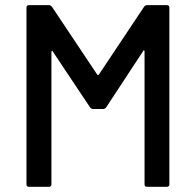

<svg xmlns="http://www.w3.org/2000/svg" viewBox="-20 -720 755 740"><path d="M360.8 -432.1 535.2 -693.8Q540 -700.2 546.9 -700.2H623Q632.8 -700.2 632.8 -689.9V-9.8Q632.8 0 623 0H546.9Q537.1 0 537.1 -9.8V-522Q537.1 -525.9 534.2 -525.9Q532.7 -526.4 532.2 -523.9L389.2 -306.2Q384.3 -299.8 377 -299.8H338.9Q332 -299.8 327.1 -306.2L183.1 -522Q182.1 -525.9 179.7 -523.4L178.2 -520V-9.8Q178.2 0 168 0H91.8Q82 0 82 -9.8V-689.9Q82 -700.2 91.8 -700.2H168Q175.3 -700.2 180.2 -693.8L355 -432.1Q356 -431.2 357.9 -431.2Q359.9 -431.2 360.8 -432.1Z"/></svg>

Font: Gruenseis Font Medium
Style: Regular
Weight: 500
Designer: Jeremy Tribby
Foundry: Tribby Type
Version: Version 1.408;Glyphs 3.1.2 (3151)